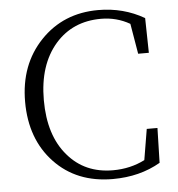

<svg xmlns="http://www.w3.org/2000/svg" viewBox="-53 -793 796 858"><g transform="rotate(-5 344.5 -364.0)"><path d="M419 15Q257 15 157.5 -90Q58 -195 58 -363Q58 -529 160 -636Q262 -743 419 -743Q532 -743 625 -689L628 -533H580L557 -669Q498 -703 428 -703Q301 -703 223 -614Q142 -521 142 -363Q142 -204 221 -113Q297 -24 423 -24Q501 -24 566 -57L589 -195H637L633 -39Q540 15 419 15Z"/></g></svg>

Font: GenRyuMin TW L
Style: Regular
Weight: 300
Version: Version 1.501;PS 1;hotconv 16.6.51;makeotf.lib2.5.65220